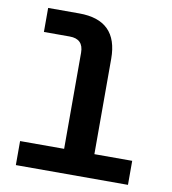

<svg xmlns="http://www.w3.org/2000/svg" viewBox="-80 -780 761 850"><g transform="rotate(10 300.0 -355.0)"><path d="M48 0V-108H246V-540Q246 -602 184 -602H68V-710H208Q382 -710 382 -537V-108H552V0Z"/></g></svg>

Font: Geist Mono
Style: Bold
Weight: 700
Monospace: yes
Designer: Basement.studio, Andrés Briganti, Mateo Zaragoza
Foundry: Basement.studio, Vercel, Andrés Briganti, Guido Ferreyra, Mateo Zaragoza
Version: Version 1.500; ttfautohint (v1.8.4.7-5d5b)